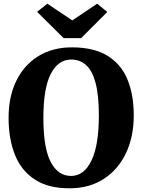

<svg xmlns="http://www.w3.org/2000/svg" viewBox="-20 -1009 771 1040"><path d="M361 11Q243.5 12 169.5 -36Q95.5 -84 61 -170.2Q26.5 -256.5 26.5 -370.5Q26.5 -487 69.2 -573Q112 -659 189.5 -706Q267 -753 371.5 -752.5Q489 -752 562.5 -706.8Q636 -661.5 670.2 -579Q704.5 -496.5 704.5 -384Q704.5 -267.5 662 -178.8Q619.5 -90 542.2 -40Q465 10 361 11ZM366 -686.5Q295.5 -686.5 255.2 -609Q215 -531.5 215 -371Q215 -207 254.8 -131.5Q294.5 -56 364.5 -56Q435 -56 475.2 -139Q515.5 -222 515.5 -383Q515.5 -493 497.8 -559.5Q480 -626 446.5 -656.2Q413 -686.5 366 -686.5ZM236.5 -989 371.5 -898.5 506.5 -989 561 -944 419.5 -802.5H324.5L181 -945Z"/></svg>

Font: Merriweather Black
Style: Regular
Weight: 900
Designer: Eben Sorkin
Foundry: Eben Sorkin
Version: Version 2.200;gftools[0.9.31]